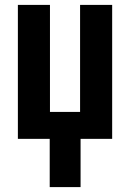

<svg xmlns="http://www.w3.org/2000/svg" viewBox="-20 -567 532 784"><path d="M183 0H53V-547H184V-110H307V-547H438V0H309V197H183Z"/></svg>

Font: Noto Sans Display ExtraCondensed
Style: Bold
Weight: 700
Width: 2
Designer: Monotype Design Team
Foundry: Monotype Imaging Inc.
Version: Version 2.003